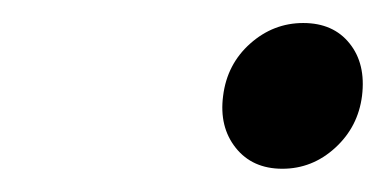

<svg xmlns="http://www.w3.org/2000/svg" viewBox="-20 -370 334 166"><path d="M172.9 -287.1Q176.3 -314.5 196.3 -332.3Q216.3 -350.1 242.2 -350.1Q268.1 -350.1 282.2 -332.5Q296.4 -314.9 293 -287.1Q289.6 -260.3 269.8 -242.2Q250 -224.1 224.1 -224.1Q198.2 -224.1 183.8 -242.2Q169.4 -260.3 172.9 -287.1Z"/></svg>

Font: Trueno
Style: Italic
Weight: 400
Designer: Julieta Ulanovsky
Foundry: Julieta Ulanovsky
Version: Version 3.001b | FøM Fix